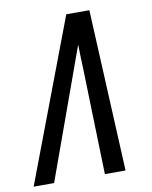

<svg xmlns="http://www.w3.org/2000/svg" viewBox="-98 -797 681 860"><g transform="rotate(-10 242.5 -367.5)"><path d="M-15 0 263 -735H368L403 0H309L295 -490Q294 -516 293 -541.5Q292 -567 292 -592Q283 -567 273.5 -541.5Q264 -516 255 -490L78 0Z"/></g></svg>

Font: Iosevka SS04 Medium Oblique
Style: Regular
Weight: 500
Italic angle: -9°
Monospace: yes
Designer: Belleve Invis
Foundry: Belleve Invis
Version: Version 19.0.0; ttfautohint (v1.8.4)